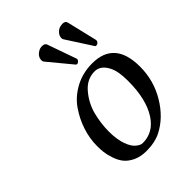

<svg xmlns="http://www.w3.org/2000/svg" viewBox="-196 -753 858 858"><g transform="rotate(-45 232.5 -324.0)"><path d="M161 -170Q161 -145 164.5 -123Q168 -101 173.5 -86Q179 -71 186 -59.5Q193 -48 201.5 -41Q210 -34 217.5 -30.5Q225 -27 233 -27Q299 -27 339 -88Q382 -154 382 -270Q382 -331 366 -362Q344 -406 306 -406Q257 -406 222 -364.5Q187 -323 174 -272Q161 -221 161 -170ZM78 -162Q78 -209 93.5 -256.5Q109 -304 138 -345.5Q167 -387 215.5 -413Q264 -439 324 -439Q465 -439 465 -277Q465 -190 421 -116.5Q377 -43 310 -9Q272 10 218 10Q182 10 155 -3Q128 -16 113.5 -34.5Q99 -53 90.5 -79Q82 -105 80 -123.5Q78 -142 78 -162ZM219 -652Q237 -652 241 -641L290 -502Q291 -501 290 -498Q289 -492 283.5 -488Q278 -484 275 -484Q271 -484 268 -487L177 -597Q171 -605 174 -616Q175 -625 181.5 -633Q188 -641 198 -646.5Q208 -652 219 -652ZM356 -658Q373 -658 376 -644L410 -501Q410 -498 410 -495Q409 -491 404.5 -486.5Q400 -482 393 -482Q389 -482 387 -485L309 -606Q305 -612 307 -622Q309 -635 322 -646.5Q335 -658 356 -658Z"/></g></svg>

Font: Linux Libertine O
Style: Italic
Weight: 400
Italic angle: -12°
Designer: Philipp H. Poll
Foundry: Philipp H. Poll
Version: Version 5.1.6